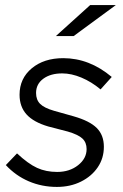

<svg xmlns="http://www.w3.org/2000/svg" viewBox="-20 -726 483 756"><path d="M204 10Q145 10 93.5 -12Q42 -34 3 -76L47 -122Q91 -81 126 -65Q161 -49 205 -49Q254 -49 287.5 -75.5Q321 -102 321 -139Q321 -165 304.5 -180.5Q288 -196 247 -208L170 -228Q112 -245 84.5 -275.5Q57 -306 57 -353Q57 -417 105 -457Q153 -497 229 -497Q332 -497 420 -423L376 -374Q340 -404 300.5 -420.5Q261 -437 225 -437Q179 -437 150.5 -416Q122 -395 122 -360Q122 -333 138 -317Q154 -301 192 -290L270 -268Q333 -250 361 -222Q389 -194 389 -148Q389 -103 365 -67.5Q341 -32 299 -11Q257 10 204 10ZM200 -584 335 -706H436L270 -584Z"/></svg>

Font: Red Hat Text VF
Style: Italic
Weight: 400
Italic angle: -12°
Designer: Pentagram, MCKL
Foundry: Pentagram, MCKL
Version: Version 1.023